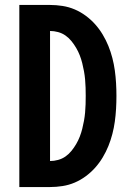

<svg xmlns="http://www.w3.org/2000/svg" viewBox="-20 -755 540 775"><path d="M58 0V-735H182Q207 -735 232.5 -731Q258 -727 281.5 -717Q305 -707 326 -691.5Q347 -676 364 -657Q381 -638 394.5 -615.5Q408 -593 417.5 -569.5Q427 -546 433.5 -521Q440 -496 443.5 -470.5Q447 -445 448.5 -419Q450 -393 450 -368Q450 -342 448.5 -316Q447 -290 443.5 -264.5Q440 -239 433.5 -214Q427 -189 417.5 -165.5Q408 -142 394.5 -119.5Q381 -97 364 -78Q347 -59 326 -43.5Q305 -28 281.5 -18Q258 -8 232.5 -4Q207 0 182 0ZM182 -105Q198 -105 214.5 -109.5Q231 -114 244.5 -123.5Q258 -133 268.5 -146Q279 -159 287.5 -173.5Q296 -188 302 -203.5Q308 -219 312 -235Q316 -251 319 -267.5Q322 -284 323.5 -300.5Q325 -317 325.5 -334Q326 -351 326 -368Q326 -384 325.5 -401Q325 -418 323.5 -434.5Q322 -451 319 -467.5Q316 -484 312 -500Q308 -516 302 -531.5Q296 -547 287.5 -561.5Q279 -576 268.5 -589Q258 -602 244.5 -611.5Q231 -621 214.5 -625.5Q198 -630 182 -630Z"/></svg>

Font: iosevka_custom_sans_ss08 XBd
Style: Regular
Weight: 800
Designer: Belleve Invis
Foundry: Belleve Invis
Version: Version 10.3.0; ttfautohint (v1.8.3)